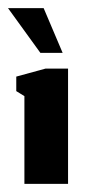

<svg xmlns="http://www.w3.org/2000/svg" viewBox="-34 -452 208 472"><path d="M65.3 -322H120L73.3 -432H-14.3ZM26 0H133.3V-283.3H77.7L6 -263.7V-228L26 -215.7Z"/></svg>

Font: Jomhuria
Style: Regular
Weight: 400
Designer: Arabic design by Kourosh Beigpour, Latin design by Eben Sorkin, engineering by Lasse Fister and Khaled Hosney
Version: Version 1.0000